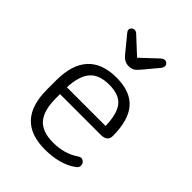

<svg xmlns="http://www.w3.org/2000/svg" viewBox="-175 -658 754 754"><g transform="rotate(45 202.5 -281.0)"><path d="M97 -186H325Q341 -186 350.5 -193.5Q360 -201 360 -216Q360 -259 351 -291.5Q342 -324 324 -345Q287 -389 208 -389Q129 -389 88.5 -345Q48 -301 48 -213V-163Q48 -76 88 -33Q128 10 209 10Q249 10 282.5 1Q316 -8 340 -25Q348 -30 351 -35Q354 -40 354 -46Q354 -55 347.5 -61.5Q341 -68 333 -68Q328 -68 320 -63Q297 -47 270 -39.5Q243 -32 212 -32Q152 -32 124.5 -63.5Q97 -95 97 -163ZM312 -224H97Q100 -289 126 -319Q152 -349 208 -349Q262 -349 286 -320.5Q310 -292 312 -224ZM210 -501 142 -564Q134 -572 126 -572Q119 -572 113.5 -567Q108 -562 108 -555Q108 -549 114 -542L165 -480Q177 -465 187 -459.5Q197 -454 210 -454Q224 -454 233.5 -459.5Q243 -465 256 -481L306 -541Q311 -548 311 -555Q311 -562 306 -567Q301 -572 294 -572Q286 -572 277 -564Z"/></g></svg>

Font: Beiruti Light
Style: Regular
Weight: 300
Designer: Arlette Boutros
Foundry: Boutros
Version: Version 1.41